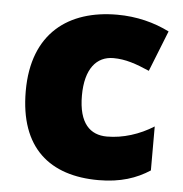

<svg xmlns="http://www.w3.org/2000/svg" viewBox="-46 -607 630 661"><g transform="rotate(5 269.5 -276.5)"><path d="M318 10C394 10 449 -9 495 -39V-191C446 -160 389 -142 334 -142C276 -142 236 -179 236 -275C236 -368 275 -413 333 -413C375 -413 412 -400 458 -380L514 -521C462 -547 401 -563 333 -563C166 -563 42 -475 42 -274C42 -77 150 10 318 10Z"/></g></svg>

Font: Noto Sans Kannada Black
Style: Regular
Weight: 900
Designer: Jelle Bosma - Monotype Design Team
Foundry: Monotype Imaging Inc.
Version: Version 2.005